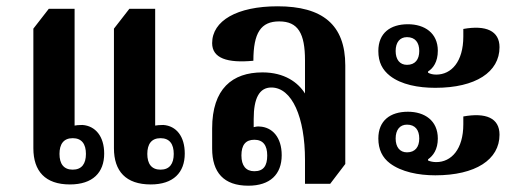

<svg xmlns="http://www.w3.org/2000/svg" viewBox="-20 -580 1638 610"><path d="M202 6C275 6 311 -32 311 -92C311 -147 283 -180 242 -183C231 -183 220 -182 217 -181V-552H135L86 -489V-109C86 -36 124 6 202 6ZM459 6C531 6 567 -32 567 -92C567 -147 540 -180 499 -183C488 -183 477 -182 473 -181V-552H391L342 -489V-109C342 -36 380 6 459 6ZM211 -41C182 -41 169 -60 169 -91C169 -122 182 -141 211 -141C240 -141 253 -122 253 -91C253 -60 240 -41 211 -41ZM490 -41C461 -41 448 -60 448 -91C448 -122 461 -141 490 -141C519 -141 532 -122 532 -91C532 -60 519 -41 490 -41Z M769 10C838 10 875 -26 875 -87C875 -144 845 -176 805 -178C798 -179 790 -177 786 -176V-202C786 -268 804 -302 842 -302C908 -302 949 -207 949 -72V4H1029L1077 -59V-372C1077 -502 1004 -560 862 -560C733 -560 654 -514 654 -443C654 -395 702 -379 785 -387C785 -476 809 -512 867 -512C927 -512 949 -474 949 -388V-283C927 -318 884 -350 814 -350C718 -350 654 -298 654 -172V-108C654 -32 691 10 769 10ZM788 -36C761 -36 747 -54 747 -86C747 -119 760 -136 788 -136C816 -136 829 -118 829 -86C829 -53 817 -36 788 -36Z M1363 -301C1491 -301 1567 -351 1567 -430C1567 -482 1524 -501 1452 -488V-464C1452 -384 1414 -343 1366 -343C1356 -343 1347 -345 1340 -349V-353C1356 -363 1371 -383 1371 -419C1371 -475 1329 -503 1276 -503C1220 -503 1182 -475 1182 -418C1182 -382 1195 -358 1219 -339C1255 -311 1309 -301 1363 -301ZM1273 -374C1250 -374 1237 -391 1237 -418C1237 -445 1250 -462 1273 -462C1299 -462 1312 -445 1312 -418C1312 -391 1299 -374 1273 -374ZM1363 -23C1491 -23 1567 -73 1567 -152C1567 -205 1524 -223 1452 -210V-185C1452 -106 1414 -65 1366 -65C1356 -65 1347 -67 1340 -70V-74C1356 -85 1371 -105 1371 -140C1371 -197 1329 -225 1276 -225C1220 -225 1182 -197 1182 -140C1182 -105 1195 -79 1219 -61C1255 -34 1309 -23 1363 -23ZM1273 -96C1250 -96 1237 -113 1237 -140C1237 -167 1250 -184 1273 -184C1299 -184 1312 -167 1312 -140C1312 -113 1299 -96 1273 -96Z"/></svg>

Font: Noto Serif Thai Condensed
Style: Bold
Weight: 700
Width: 3
Designer: Monotype Design Team
Foundry: Monotype Imaging Inc.
Version: Version 2.002